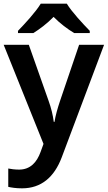

<svg xmlns="http://www.w3.org/2000/svg" viewBox="-20 -786 587 1046"><path d="M344 -766H202C175 -721 115 -656 78 -618V-606H162C197 -628 237 -658 272 -694C307 -658 349 -627 384 -606H469V-618C433 -655 371 -721 344 -766ZM0 -542 217 -2 201 42C181 97 146 138 84 138C61 138 39 135 25 132V232C43 236 67 240 100 240C204 240 275 180 316 72L547 -542H411L307 -236C294 -197 282 -156 277 -122H273C268 -160 259 -197 245 -236L137 -542Z"/></svg>

Font: Noto Sans Tai Tham SemiBold
Style: Regular
Weight: 600
Designer: Monotype Design Team 2013. Revised by David WIlliams 2020
Foundry: Monotype Imaging Inc.
Version: Version 2.002